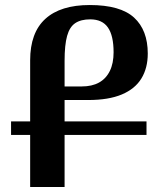

<svg xmlns="http://www.w3.org/2000/svg" viewBox="-20 -744 659 764"><path d="M100 0V-504Q100 -614 160.5 -669Q221 -724 337 -724Q459 -724 513.5 -674Q568 -624 568 -531Q568 -473 542.5 -431.5Q517 -390 464.5 -368Q412 -346 331 -346H237V0ZM305 -400Q346 -400 374 -415.5Q402 -431 417 -461.5Q432 -492 432 -536Q432 -602 409.5 -634.5Q387 -667 339 -667Q302 -667 279.5 -652Q257 -637 247 -601Q237 -565 237 -502V-400ZM24 -207V-261H563V-207Z"/></svg>

Font: Noto Serif Armenian SemiBold
Style: Regular
Weight: 600
Version: Version 2.007